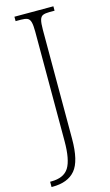

<svg xmlns="http://www.w3.org/2000/svg" viewBox="-143 -763 601 1052"><g transform="rotate(-15 158.0 -237.0)"><path d="M11 240V210H17Q89 210 117 165.5Q145 121 145 15V-606Q145 -642 140 -660Q135 -678 122.5 -683.5Q110 -689 86 -689H56V-714H277V-689H248Q224 -689 211 -683.5Q198 -678 193 -660Q188 -642 188 -605V14Q188 140 146 190Q104 240 17 240Z"/></g></svg>

Font: Noto Serif Lao SemiCondensed ExtraLight
Style: Regular
Weight: 200
Width: 4
Designer: Monotype Design Team
Foundry: Monotype Imaging Inc.
Version: Version 2.003; ttfautohint (v1.8.4.7-5d5b)